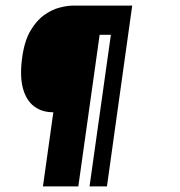

<svg xmlns="http://www.w3.org/2000/svg" viewBox="-20 -605 640 684"><path d="M133 59 170 -205Q129 -205 101 -226.5Q73 -248 61.5 -291Q50 -334 59 -400Q67 -459 88.5 -495.5Q110 -532 137.5 -551.5Q165 -571 192.5 -578Q220 -585 240 -585H451L361 59H299L375 -481H335L259 59Z"/></svg>

Font: Alumni Sans Thin Black
Style: Italic
Weight: 900
Italic angle: -8°
Version: Version 1.016